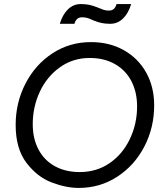

<svg xmlns="http://www.w3.org/2000/svg" viewBox="-20 -916 804 944"><path d="M57 -302Q57 -411 105 -504.5Q153 -598 237.5 -653.5Q322 -709 427 -709Q518 -709 588.5 -669.5Q659 -630 698.5 -559.5Q738 -489 738 -398Q738 -289 690 -196Q642 -103 557 -47.5Q472 8 367 8Q305 8 234 -19Q163 -46 110 -115.5Q57 -185 57 -302ZM654 -393Q654 -463 626 -517Q598 -571 545 -601Q492 -631 421 -631Q339 -631 275 -585.5Q211 -540 176 -465.5Q141 -391 141 -305Q141 -235 169 -181.5Q197 -128 249.5 -99Q302 -70 372 -70Q455 -70 519 -114Q583 -158 618.5 -232.5Q654 -307 654 -393ZM377 -896Q402 -896 420 -892Q438 -888 458 -880Q477 -872 488.5 -868Q500 -864 515 -864Q531 -864 540 -872.5Q549 -881 553 -896H625Q611 -850 584.5 -824.5Q558 -799 522 -799Q497 -799 479 -803Q461 -807 441 -815L436 -817Q422 -824 410 -827.5Q398 -831 384 -831Q368 -831 359 -822.5Q350 -814 346 -799H274Q288 -845 314.5 -870.5Q341 -896 377 -896Z"/></svg>

Font: Fixel Italic Variable Display Thin
Style: Italic
Weight: 100
Italic angle: -10°
Designer: AlfaBravo + MacPaw
Foundry: Kyrylo Tkachov, Marchela Mozhyna, Serhii Makarenko, Maria Weinstein, Zakhar Kryvoshyya
Version: Version 1.210;Glyphs 3.2 (3217)